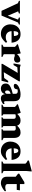

<svg xmlns="http://www.w3.org/2000/svg" viewBox="1859 -2625 770 4552"><g transform="rotate(90 2244.0 -349.0)"><path d="M502 -391 337.5 0H225L45.5 -387.5L-12.5 -413.5V-436H287.5V-412.5L236.5 -394L341.5 -147.5L433 -392L383.5 -412.5V-436H549.5V-412.5Z M778.5 -451Q872.5 -451 922.2 -393.8Q972 -336.5 980.5 -238H706Q711 -170.5 749.5 -135.8Q788 -101 848 -101Q880.5 -101 907 -108.2Q933.5 -115.5 962.5 -135L982.5 -104.5Q939.5 -55.5 887.8 -20.2Q836 15 772.5 15Q702.5 15 651.5 -15Q600.5 -45 573 -96Q545.5 -147 545.5 -210.5Q545.5 -275.5 572 -330.2Q598.5 -385 650.5 -418Q702.5 -451 778.5 -451ZM764.5 -398.5Q750 -398.5 737.2 -390Q724.5 -381.5 716.2 -357.8Q708 -334 705.5 -288L822.5 -295Q815.5 -398.5 764.5 -398.5Z M1387 -445Q1422.5 -445 1437 -424.2Q1451.5 -403.5 1451.5 -376.5Q1451.5 -334.5 1425.5 -315.5Q1399.5 -296.5 1372.5 -296.5Q1347 -296.5 1333 -301Q1319 -305.5 1308 -310Q1297 -314.5 1280 -314.5Q1265.5 -314.5 1253.5 -310V-52.5L1318 -21V0H1026.5V-21L1079.5 -48.5V-316.5Q1066 -336.5 1051.2 -348Q1036.5 -359.5 1019 -367.5V-389L1216.5 -451H1236L1249.5 -368.5Q1321 -445 1387 -445Z M1481.5 0V-22L1696.5 -383L1564 -375.5L1510.5 -285H1472L1502 -451H1516.5L1566 -436H1896V-413.5L1680 -53.5L1817 -62.5L1887.5 -158.5H1923L1882.5 0Z M2433.5 -37.5Q2404.5 -15.5 2370.8 -0.2Q2337 15 2307.5 15Q2253 15 2229 -11.5Q2205 -38 2200.5 -80.5Q2182.5 -30.5 2149.8 -7.8Q2117 15 2072.5 15Q2017.5 15 1983 -13.8Q1948.5 -42.5 1948.5 -103Q1948.5 -137.5 1968.2 -165.8Q1988 -194 2040.8 -218.5Q2093.5 -243 2192.5 -266.5V-330.5Q2192.5 -355.5 2177.8 -370.2Q2163 -385 2132 -385Q2108.5 -385 2088 -379.5Q2083 -348 2078 -334.2Q2073 -320.5 2066 -313.5Q2058 -304 2042.2 -297.2Q2026.5 -290.5 2008 -290.5Q1956 -290.5 1956 -325Q1956 -349 1977 -371.8Q1998 -394.5 2033.8 -412.2Q2069.5 -430 2114 -440.5Q2158.5 -451 2205.5 -451Q2270 -451 2305 -431.2Q2340 -411.5 2353.2 -377.8Q2366.5 -344 2366.5 -301.5V-93.5Q2366.5 -61 2393 -61Q2401.5 -61 2411.8 -63.8Q2422 -66.5 2433.5 -74ZM2112.5 -140.5Q2112.5 -110 2123 -97.2Q2133.5 -84.5 2152 -84.5Q2169.5 -84.5 2181 -99.2Q2192.5 -114 2192.5 -135V-217Q2141 -202.5 2126.8 -183.5Q2112.5 -164.5 2112.5 -140.5Z M2957.5 -291V-43.5L2992 -21V0H2749.5V-21L2784 -43.5V-288.5Q2784 -316 2771.2 -326.8Q2758.5 -337.5 2730.5 -337.5Q2700 -337.5 2677 -329V-43.5L2711 -21V0H2450V-21L2503 -48.5V-316.5Q2489.5 -336.5 2474.8 -348Q2460 -359.5 2442 -367.5V-389L2625.5 -451H2645L2668.5 -373Q2702.5 -407 2728.8 -423.5Q2755 -440 2778.5 -445.5Q2802 -451 2827 -451Q2920.5 -451 2947 -370.5Q2981.5 -405.5 3008.5 -422.8Q3035.5 -440 3059 -445.5Q3082.5 -451 3108 -451Q3238.5 -451 3238.5 -291V-48.5L3292.5 -21V0H3031V-21L3065 -43.5V-288.5Q3065 -316 3052.2 -326.8Q3039.5 -337.5 3011.5 -337.5Q2979.5 -337.5 2955.5 -328Q2957.5 -310.5 2957.5 -291Z M3557.5 -451Q3651.5 -451 3701.2 -393.8Q3751 -336.5 3759.5 -238H3485Q3490 -170.5 3528.5 -135.8Q3567 -101 3627 -101Q3659.5 -101 3686 -108.2Q3712.5 -115.5 3741.5 -135L3761.5 -104.5Q3718.5 -55.5 3666.8 -20.2Q3615 15 3551.5 15Q3481.5 15 3430.5 -15Q3379.5 -45 3352 -96Q3324.5 -147 3324.5 -210.5Q3324.5 -275.5 3351 -330.2Q3377.5 -385 3429.5 -418Q3481.5 -451 3557.5 -451ZM3543.5 -398.5Q3529 -398.5 3516.2 -390Q3503.5 -381.5 3495.2 -357.8Q3487 -334 3484.5 -288L3601.5 -295Q3594.5 -398.5 3543.5 -398.5Z M4022.5 -48.5 4075.5 -21V0H3795.5V-21L3848.5 -48.5V-566.5Q3835.5 -584 3819.2 -595.8Q3803 -607.5 3773.5 -621.5V-650L4014 -714.5H4033.5L4022.5 -593Z M4331.5 -140.5Q4331.5 -117 4351.2 -102.8Q4371 -88.5 4407.5 -88.5Q4447.5 -88.5 4500 -107.5V-74.5Q4444.5 -29 4396.8 -7Q4349 15 4315.5 15Q4246.5 15 4202.2 -18.5Q4158 -52 4158 -128V-336L4086 -393V-420Q4113.5 -436.5 4150.8 -458.8Q4188 -481 4224.8 -503.5Q4261.5 -526 4287 -541.5H4331.5V-436H4480.5L4469.5 -361H4331.5Z"/></g></svg>

Font: Newsreader Text ExtraBold
Style: Regular
Weight: 800
Designer: Hugues Gentile
Foundry: Production Type
Version: Version 1.001